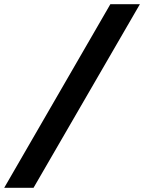

<svg xmlns="http://www.w3.org/2000/svg" viewBox="-38 -730 683 910"><path d="M-18 160 485 -710H625L121 160Z"/></svg>

Font: Source Code Pro Black
Style: Italic
Weight: 900
Italic angle: -11°
Monospace: yes
Designer: Paul D. Hunt, Teo Tuominen
Foundry: Adobe Systems Incorporated
Version: Version 1.050;PS 1.000;hotconv 16.6.51;makeotf.lib2.5.65220